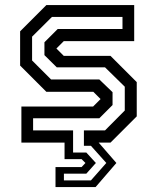

<svg xmlns="http://www.w3.org/2000/svg" viewBox="-20 -560 616 754"><path d="M198 174.5V96H300.5L315.5 80L300.5 65H233.5V0H64V-141.5H345.5L375 -171L346.5 -199.5H162L59 -302.5V-437L162 -540H507V-398.5H230.5L201.5 -369.5L230.5 -340.5H414L517 -237.5V-103L414 0H367.5L437 80L355.5 174.5ZM231 148.5H337L397.5 80L337 12.5H309.5V-48H392.5L470 -126V-219.5L392.5 -295.5H203L154.5 -343.5V-394L206.5 -446H461V-493.5H184L106 -416V-322.5L180.5 -248H370L422 -198V-147.5L370 -95.5H110V-48H267V39H319L356.5 80L319 122H231Z"/></svg>

Font: Tourney Medium
Style: Regular
Weight: 500
Designer: Tyler Finck
Foundry: Etcetera Type Co
Version: Version 1.015